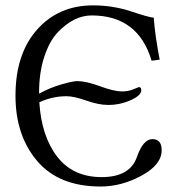

<svg xmlns="http://www.w3.org/2000/svg" viewBox="-20 -678 660 708"><path d="M37.1 -325.2Q37.1 -479 116.5 -568.6Q195.8 -658.2 323.2 -658.2Q396.5 -658.2 463.1 -636Q529.8 -613.8 546.9 -612.8Q551.8 -546.9 568.8 -458L539.1 -454.1Q489.3 -621.1 317.9 -621.1Q285.6 -621.1 253.9 -605.5Q222.2 -589.8 192.1 -557.9Q162.1 -525.9 143.1 -468Q124 -410.2 124 -334L125 -333Q165 -355 207 -366.9Q249 -378.9 265.1 -378.9Q297.4 -378.9 349.1 -359.9Q400.9 -340.8 430.2 -340.8Q453.1 -340.8 472.7 -349.1L492.2 -356.9Q501 -356.9 501 -345.2Q501 -326.2 461.9 -308.6Q422.9 -291 378.9 -291Q343.8 -291 298.3 -307.1Q252.9 -323.2 225.1 -323.2Q173.3 -323.2 125 -300.8Q132.8 -175.8 190.9 -100.3Q249 -24.9 355 -24.9Q459 -24.9 484.9 -99.1Q507.8 -165 542 -165Q576.2 -165 576.2 -124Q576.2 -70.8 502.2 -30.5Q428.2 9.8 351.1 9.8Q197.3 9.8 117.2 -84.2Q37.1 -178.2 37.1 -325.2Z"/></svg>

Font: Linux Libertine Initials
Style: Initials
Weight: 400
Designer: Philipp H. Poll
Foundry: Philipp H. Poll
Version: Version 5.0.6